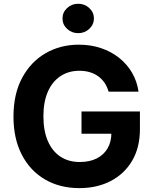

<svg xmlns="http://www.w3.org/2000/svg" viewBox="-20 -970 801 1000"><path d="M393.8 9.8Q291.5 9.8 214.1 -35.5Q136.7 -80.8 93.5 -164.4Q50.2 -247.9 50.2 -362.7Q50.2 -480.9 95.4 -564.7Q140.5 -648.5 217.6 -692.9Q294.6 -737.3 390.8 -737.3Q452.5 -737.3 505.7 -719.5Q558.9 -701.7 600.3 -668.8Q641.7 -635.8 667.8 -591.1Q693.9 -546.3 701.6 -492.4H545.7Q538.4 -518 524.9 -538.2Q511.3 -558.4 491.8 -572.5Q472.4 -586.6 447.7 -594Q423 -601.4 393.2 -601.4Q337.8 -601.4 295.5 -573.8Q253.2 -546.2 229.6 -493.2Q206.1 -440.1 206.1 -364.5Q206.1 -288.4 229.3 -235.2Q252.5 -181.9 294.9 -154.1Q337.2 -126.2 394.9 -126.2Q446.9 -126.2 483.8 -144.8Q520.8 -163.5 540.5 -197.6Q560.2 -231.7 560.2 -278.1L591.6 -273.6H404.5V-389.3H708.8V-297.5Q708.8 -201.8 668.4 -133Q627.9 -64.2 556.7 -27.2Q485.4 9.8 393.8 9.8ZM387.3 -797.3Q353.5 -797.3 329.5 -819.7Q305.5 -842.1 305.5 -873.8Q305.5 -905.8 329.5 -928.1Q353.5 -950.4 387.3 -950.4Q421.1 -950.4 445.1 -928.1Q469.1 -905.8 469.1 -874Q469.1 -842.2 445.1 -819.7Q421.1 -797.3 387.3 -797.3Z"/></svg>

Font: Inter
Style: Regular
Weight: 400
Designer: Rasmus Andersson
Foundry: rsms
Version: Version 4.000;git-8c9346024